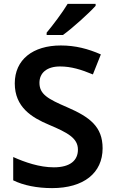

<svg xmlns="http://www.w3.org/2000/svg" viewBox="-20 -1009 590 988"><path d="M472 -979V-989H328C301 -944 251 -878 220 -841V-829H304C353 -864 439 -942 472 -979ZM508 -246C508 -358 441 -407 326 -457C226 -500 183 -524 183 -583C183 -633 220 -667 289 -667C346 -667 398 -651 458 -626L499 -729C433 -758 368 -775 293 -775C149 -775 56 -702 56 -580C56 -457 144 -404 232 -367C329 -326 381 -298 381 -239C381 -185 343 -148 257 -148C183 -148 108 -174 48 -201V-81C101 -55 171 -41 248 -41C411 -41 508 -119 508 -246Z"/></svg>

Font: Noto Sans Tamil UI SemiBold
Style: Regular
Weight: 600
Designer: Jelle Bosma - Monotype Design Team
Foundry: Monotype Imaging Inc.
Version: Version 2.004